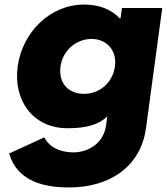

<svg xmlns="http://www.w3.org/2000/svg" viewBox="-20 -548 732 843"><path d="M20 126C57.1 251 176.8 275 283.8 275C458.8 275 597.9 186 621.1 14L692.4 -513H515.4L509.1 -467H506.1C469.4 -506 417.4 -528 349.4 -528C199.4 -528 77.9 -406 57.6 -256C37.3 -106 126 15 276 15C346 15 407.3 5 451 -37L445.9 1C433.6 92 353.6 121 304.6 121C227.6 121 189.4 86 174.6 55ZM245.6 -256C255.2 -327 315 -377 382 -377C448 -377 494.2 -327 484.6 -256C475.1 -186 418.4 -136 349.4 -136C277.4 -136 236.1 -186 245.6 -256Z"/></svg>

Font: Hussar Techniczny
Style: Bold 
Weight: 700
Foundry: Cannot Into Space Fonts
Version: Version 0.77